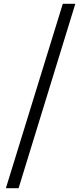

<svg xmlns="http://www.w3.org/2000/svg" viewBox="-20 -863 432 1012"><path d="M377 -843H311L11 129H78Z"/></svg>

Font: Bithumb Trading Sans
Style: Regular
Weight: 400
Designer: HamHyungwon
Foundry: Bithumb
Version: Version 1.300;FEAKit 1.0